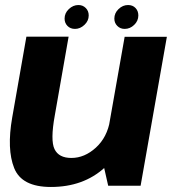

<svg xmlns="http://www.w3.org/2000/svg" viewBox="-20 -739 694 764"><path d="M410.5 0H539.5L644 -592.5H476L388.5 -97ZM253 -593H85L28.5 -271Q6.5 -145 36.5 -70Q66.5 5 182.5 5Q311.5 5 395.8 -71.5Q480 -148 494 -226L418 -261Q406.5 -192.5 361.5 -151.5Q316.5 -110.5 264 -110.5Q214 -110.5 197 -145.5Q180 -180.5 198 -279.5ZM278.5 -624Q299 -624 316 -640Q333 -656 333 -677.5Q333 -695.5 321.2 -707.2Q309.5 -719 292 -719Q271 -719 254 -703Q237 -687 237 -665Q237 -647.5 248.5 -635.8Q260 -624 278.5 -624ZM476 -624Q497.5 -624 514 -640Q530.5 -656 530.5 -677.5Q530.5 -695.5 519.2 -707.2Q508 -719 489.5 -719Q468.5 -719 451.8 -703Q435 -687 435 -665Q435 -647.5 446.8 -635.8Q458.5 -624 476 -624Z"/></svg>

Font: Anybody
Style: Bold Italic
Weight: 700
Italic angle: -10°
Designer: Tyler Finck
Foundry: Etcetera Type Company
Version: Version 1.113;gftools[0.9.25]